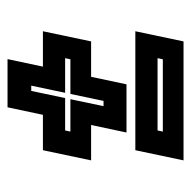

<svg xmlns="http://www.w3.org/2000/svg" viewBox="-19 -606 508 510"><g transform="rotate(-90 235.0 -351.0)"><path d="M138 -269 158 -363H64L91 -491H185L205 -585H333L313 -491H407L380 -363H286L266 -269ZM208 -330H222L240.5 -418H332.5L335.5 -432H243.5L262.5 -522H248.5L229.5 -432H143.5L140.5 -418H226.5ZM64 -117.5 91 -245.5H407L380 -117.5ZM140.5 -172.5H332.5L335.5 -186.5H143.5Z"/></g></svg>

Font: Tourney Expanded Regular
Style: Bold Italic
Weight: 700
Width: 7
Italic angle: -12°
Designer: Tyler Finck
Foundry: Etcetera Type Co
Version: Version 1.010; ttfautohint (v1.8.3)